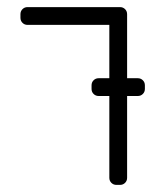

<svg xmlns="http://www.w3.org/2000/svg" viewBox="-20 -520 465 540"><path d="M37.5 -480V-470C37.5 -464.3 39.4 -459.6 43.2 -455.8C47.1 -451.9 51.8 -450 57.5 -450H287.5V-300H257.5C251.8 -300 247.1 -298.1 243.2 -294.2C239.4 -290.4 237.5 -285.7 237.5 -280V-270C237.5 -264.3 239.4 -259.6 243.2 -255.8C247.1 -251.9 251.8 -250 257.5 -250H287.5V-20C287.5 -14.3 289.4 -9.6 293.2 -5.8C297.1 -1.9 301.8 0 307.5 0H317.5C323.2 0 327.9 -1.9 331.8 -5.8C335.6 -9.6 337.5 -14.3 337.5 -20V-250H367.5C373.2 -250 377.9 -251.9 381.8 -255.8C385.6 -259.6 387.5 -264.3 387.5 -270V-280C387.5 -285.7 385.6 -290.4 381.8 -294.2C377.9 -298.1 373.2 -300 367.5 -300H337.5V-480C337.5 -485.7 335.6 -490.4 331.8 -494.2C327.9 -498.1 323.2 -500 317.5 -500H57.5C51.8 -500 47.1 -498.1 43.2 -494.2C39.4 -490.4 37.5 -485.7 37.5 -480Z"/></svg>

Font: lerotica
Style: Regular
Weight: 400
Designer: defharo
Foundry: deFharo
Version: Version 1.001 2011